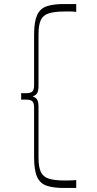

<svg xmlns="http://www.w3.org/2000/svg" viewBox="-20 -758 482 952"><path d="M358 174H297Q243 174 210.5 162.5Q178 151 163.5 118Q149 85 149 21V-226Q149 -247 140.5 -255.5Q132 -264 110 -264H84Q85 -267 85 -269.5Q85 -272 85 -275Q85 -278 85 -280Q85 -282 85 -285Q85 -288 85 -291Q85 -294 84 -296H110Q132 -296 140.5 -304.5Q149 -313 149 -334V-585Q149 -649 163.5 -682Q178 -715 210.5 -726.5Q243 -738 297 -738H358V-699Q344 -701 330 -701Q316 -701 302 -701Q251 -701 222.5 -692Q194 -683 182.5 -659Q171 -635 171 -589V-334Q171 -309 165 -297.5Q159 -286 142 -280Q159 -274 165 -262.5Q171 -251 171 -226V25Q171 70 182.5 94.5Q194 119 222.5 128Q251 137 302 137Q316 137 330 136.5Q344 136 358 135Z"/></svg>

Font: Ojuju ExtraLight
Style: Regular
Weight: 200
Designer: Chisaokwu Joboson, Mirko Velimirovic
Foundry: Udi Foundry
Version: Version 1.000